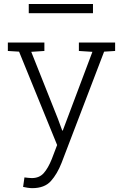

<svg xmlns="http://www.w3.org/2000/svg" viewBox="-20 -745 620 978"><path d="M144 213.4Q133.8 213.4 119.4 211.2Q105 209 97.7 207L104.5 158.7Q111.3 159.7 123.8 160.9Q136.2 162.1 142.1 162.1Q180.2 162.1 202.6 137Q225.1 111.8 243.7 65.4L271 -6.3L77.1 -481.9L20 -485.4V-528.3H206.1V-485.4L139.2 -481L274.9 -140.1L296.9 -80.1H299.8L450.7 -481L381.8 -485.4V-528.3H566.4V-485.4L510.3 -481.9L293.5 85Q271.5 141.1 239.3 177.2Q207 213.4 144 213.4ZM126.5 -677.7V-724.6H453.6V-677.7Z"/></svg>

Font: Roboto Slab Light
Style: Regular
Weight: 300
Designer: Google
Version: Version 2.000; ttfautohint (v1.8.1.43-b0c9)